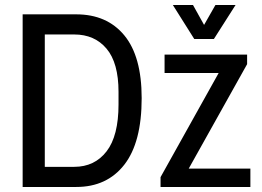

<svg xmlns="http://www.w3.org/2000/svg" viewBox="-20 -743 1042 763"><path d="M70 0V-686H283Q405 -686 474 -602.5Q543 -519 543 -353Q543 -177 474 -88.5Q405 0 283 0ZM158 -80H275Q356 -80 403.5 -141.5Q451 -203 451 -328V-378Q451 -493 403.5 -549.5Q356 -606 275 -606H158ZM618 0V-39L849 -453H634V-526H962V-488L730 -73H975V0ZM752 -588 667 -723H747L791 -644L836 -723H916L830 -588Z"/></svg>

Font: Archivo Narrow
Style: Regular
Weight: 400
Designer: Hector Gatti
Foundry: Omnibus-Type
Version: Version 3.002